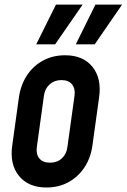

<svg xmlns="http://www.w3.org/2000/svg" viewBox="-20 -800 549 832"><path d="M181.5 12.5Q103 12.5 62.2 -37.8Q21.5 -88 33 -169.5L62 -378.5Q70 -433 97.2 -474Q124.5 -515 167 -537.8Q209.5 -560.5 262 -560.5Q340.5 -560.5 380.8 -510.2Q421 -460 409.5 -378.5L380.5 -169.5Q373 -115 345.5 -74Q318 -33 276 -10.2Q234 12.5 181.5 12.5ZM196.5 -95Q227.5 -95 247.8 -113.5Q268 -132 272 -162L303 -386Q307 -416 292 -434.5Q277 -453 246 -453Q216 -453 195.2 -434.5Q174.5 -416 170.5 -386L139.5 -162Q135.5 -132 150.5 -113.5Q165.5 -95 196.5 -95ZM137 -608 222.5 -780H338L219 -608ZM308.5 -608 393.5 -780H509L390.5 -608Z"/></svg>

Font: Mohave SemiBold
Style: Italic
Weight: 600
Italic angle: -8°
Designer: Gumpita Rahayu
Foundry: Tokotype
Version: Version 2.003